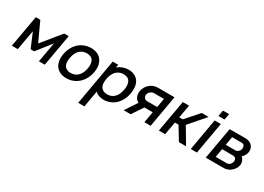

<svg xmlns="http://www.w3.org/2000/svg" viewBox="-9 -1727 4054 2946"><g transform="rotate(30 2018.0 -254.0)"><path d="M716.5 -562.5 617.5 0H513.5L576 -353L374 -96H311.5L202 -353L139.5 0H34.5L133.5 -562.5H213.5L366.5 -231.5L636.5 -562.5Z M811.5 -77Q760.5 -160.5 782 -281Q803 -403.5 883 -485.5Q928.5 -530.5 987.8 -554.2Q1047 -578 1109 -578Q1173.5 -578 1223.5 -554.5Q1273.5 -531 1302 -485.5Q1354 -403.5 1333 -281Q1311 -159 1230 -77Q1183.5 -31.5 1125.8 -8Q1068 15.5 1004 15.5Q941 15.5 890.8 -8.2Q840.5 -32 811.5 -77ZM1204 -420Q1189.5 -447 1159.5 -461Q1129.5 -475 1090.5 -475Q1053 -475 1018.8 -461Q984.5 -447 959 -420Q913 -369.5 897.5 -281Q882 -194.5 910 -143.5Q926 -116.5 955.5 -102Q985 -87.5 1022.5 -87.5Q1060 -87.5 1095.5 -102Q1131 -116.5 1155 -143.5Q1201.5 -193 1217.5 -281Q1233 -370 1204 -420Z M1981 -281Q1958.5 -154 1881 -75Q1860 -53 1835 -36.2Q1810 -19.5 1782.8 -8Q1755.5 3.5 1726.8 9.5Q1698 15.5 1669.5 15.5Q1568.5 15.5 1514.5 -41.5L1463.5 250H1354L1497 -562.5H1593.5L1584.5 -509.5Q1624 -542.5 1672.8 -560.2Q1721.5 -578 1773 -578Q1802 -578 1829 -572Q1856 -566 1879.2 -554.5Q1902.5 -543 1921.5 -526.2Q1940.5 -509.5 1954 -488.5Q2002.5 -407.5 1981 -281ZM1865.5 -281Q1881 -371 1853 -422Q1823.5 -479 1738.5 -479Q1702 -479 1670 -466.5Q1638 -454 1612.5 -428Q1562 -377.5 1544.5 -281Q1536.5 -237 1540 -198.8Q1543.5 -160.5 1561.5 -134.5Q1596 -83.5 1673 -83.5Q1710.5 -83.5 1745 -98Q1779.5 -112.5 1805 -141.5Q1849 -189 1865.5 -281Z M2591.5 -562.5 2493 0H2382.5L2416.5 -196H2269L2138.5 0H2014.5L2155 -212.5Q2128 -226 2111.5 -247Q2090.5 -272.5 2082.8 -307Q2075 -341.5 2081.5 -379Q2088.5 -416.5 2108.2 -451.2Q2128 -486 2158.5 -511.5Q2187.5 -537 2224.2 -549.8Q2261 -562.5 2297 -562.5ZM2463.5 -459.5H2283.5Q2254.5 -459.5 2225 -434.5Q2197.5 -410 2192.5 -379Q2187.5 -350.5 2205 -326Q2222 -300 2255.5 -300H2435.5Z M2750 0H2638.5L2738.5 -562.5H2849L2808 -332.5H2870.5L3073 -562.5H3195.5L2953 -282.5L3120.5 0H2993.5L2855 -229H2790.5Z M3446.5 -757.5 3427.5 -651H3318.5L3337 -757.5ZM3412 -562.5 3313 0H3204L3302.5 -562.5Z M3845.5 -562.5Q3921.5 -562.5 3962 -521Q4011 -472 3998.5 -400Q3990.5 -353 3958 -315.5Q3951.5 -308.5 3946.2 -303Q3941 -297.5 3936 -293.5Q3949 -283.5 3957.8 -272Q3966.5 -260.5 3971.5 -248Q3982 -231.5 3985 -208.5Q3988 -185.5 3985 -162.5Q3978.5 -126.5 3956.2 -93.5Q3934 -60.5 3902.5 -37.5Q3878.5 -20 3848.5 -10Q3818.5 0 3791 0H3469.5L3568.5 -561.5ZM3637 -324H3803.5Q3839.5 -324 3863 -351Q3884 -372 3887 -400Q3891.5 -426 3881 -447Q3872.5 -461.5 3861 -467.8Q3849.5 -474 3830 -474H3663ZM3595.5 -86.5H3788Q3823.5 -86.5 3848.5 -111.5Q3869 -134.5 3874.5 -162.5Q3879 -189.5 3866.5 -212.5Q3856 -227 3843 -232.2Q3830 -237.5 3808 -237.5H3621.5Z"/></g></svg>

Font: Russisch Sans SemiBold
Style: Italic
Weight: 600
Width: 4
Italic angle: -10°
Designer: Michael Sharanda (font) & Cristiano Sobral (main changes)
Foundry: Michael Sharanda
Version: Version 2.00;September 8, 2020;FontCreator 13.0.0.2681 64-bi